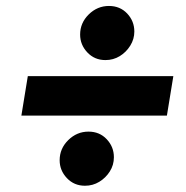

<svg xmlns="http://www.w3.org/2000/svg" viewBox="-20 -667 614 635"><path d="M328.7 -468.3Q292.7 -468.3 268.8 -493.7Q245 -519 245 -552.7Q245 -591.3 273.5 -619.3Q302 -647.3 340.3 -647.3Q377 -647.3 400.7 -622.2Q424.3 -597 424.3 -562.7Q424.3 -537.7 410.8 -516Q397.3 -494.3 376 -481.3Q354.7 -468.3 328.7 -468.3ZM261 -52.7Q225 -52.7 201.2 -78Q177.3 -103.3 177.3 -137Q177.3 -175.7 205.8 -203.7Q234.3 -231.7 272.7 -231.7Q309.3 -231.7 333 -206.5Q356.7 -181.3 356.7 -147Q356.7 -121.3 343.2 -100Q329.7 -78.7 308.3 -65.7Q287 -52.7 261 -52.7ZM50.7 -284.7 72 -415.3H553.3L532 -284.7Z"/></svg>

Font: MuseoModerno Thin
Style: Italic
Weight: 100
Italic angle: -9°
Designer: Pablo Cosgaya, Héctor Gatti, Marcela Romero, and the Authors of The MuseoModerno Project.
Foundry: Omnibus-Type Team
Version: Version 1.003